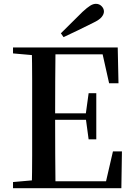

<svg xmlns="http://www.w3.org/2000/svg" viewBox="-20 -983 700 1003"><path d="M298 -809Q328 -838 356.5 -867Q385 -896 411 -921Q436 -944 451.5 -953.5Q467 -963 481 -963Q499 -963 511 -950.5Q523 -938 523 -923Q523 -909 511 -894Q499 -879 465 -863Q427 -844 389 -825.5Q351 -807 312 -789ZM48 0V-32L195 -45H208V0ZM146 0Q148 -85 148 -170.5Q148 -256 148 -342V-393Q148 -479 148 -564.5Q148 -650 146 -735H270Q269 -651 268.5 -564Q268 -477 268 -384V-359Q268 -261 268.5 -173.5Q269 -86 270 0ZM208 0V-36H587L527 -6L570 -192H617L614 0ZM208 -357V-391H452V-357ZM443 -255 428 -366V-387L443 -496H483V-255ZM48 -704V-735H208V-691H195ZM550 -548 509 -731 568 -699H208V-735H595L599 -548Z"/></svg>

Font: Noto Serif KR ExtraLight SemiBold
Style: Regular
Weight: 600
Version: Version 2.002-H1;hotconv 1.1.0;makeotfexe 2.6.0